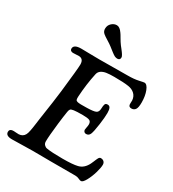

<svg xmlns="http://www.w3.org/2000/svg" viewBox="-224 -1066 1086 1203"><g transform="rotate(30 319.0 -464.0)"><path d="M293 -807.6Q279.3 -818.4 255.6 -832.8Q231.9 -847.2 221.7 -856Q206.5 -869.1 207.5 -889.6Q208 -912.6 224.6 -928Q241.2 -943.4 261.7 -943.4Q283.2 -943.4 303.2 -913.6Q309.6 -905.3 321.3 -884.5Q333 -863.8 345.7 -846.7Q350.6 -840.8 359.6 -829.1Q368.7 -817.4 371.8 -813Q375 -808.6 379.6 -801.5Q384.3 -794.4 385.7 -789.8Q387.2 -785.2 387.2 -780.3Q386.2 -762.7 366.7 -762.7Q361.8 -762.7 356.9 -764.2Q352.1 -765.6 348.1 -767.3Q344.2 -769 337.4 -773.7Q330.6 -778.3 325.9 -782Q321.3 -785.6 310.8 -793.7Q300.3 -801.8 293 -807.6ZM196.8 2Q175.3 2 122.6 3.4Q69.8 4.9 48.8 4.9Q3.4 4.9 3.4 -23.9Q3.4 -43 24.4 -45.4Q32.2 -46.4 47.6 -44.9Q63 -43.5 69.8 -43.9Q99.1 -45.4 111.8 -69.3Q114.7 -75.2 117.2 -82.5Q119.6 -89.8 122.1 -103Q124.5 -116.2 126 -125Q127.4 -133.8 130.4 -155.5Q133.3 -177.2 134.8 -188.5Q159.2 -350.1 166 -411.1Q186 -585.9 186 -615.2Q186 -655.3 152.8 -657.2Q145 -657.7 128.9 -656.2Q112.8 -654.8 108.4 -655.3Q87.4 -657.2 87.4 -673.8Q87.4 -704.6 142.1 -704.6Q157.2 -704.6 201.2 -703.6Q245.1 -702.6 272.5 -702.6Q303.7 -702.6 376 -703.4Q448.2 -704.1 476.1 -704.1Q522.5 -704.1 554.2 -711.2Q585.9 -718.3 590.8 -718.3Q609.9 -718.3 623.8 -683.6Q637.7 -648.9 637.7 -600.6Q637.7 -564.9 628.2 -550.8Q618.7 -536.6 600.1 -536.6Q581.5 -536.6 579.6 -551.8Q578.6 -552.7 579.1 -564.9Q579.6 -577.1 579.6 -583Q577.6 -610.4 559.6 -627.7Q541.5 -645 511.7 -649.4Q478 -654.8 409.2 -654.8Q374.5 -654.8 353.3 -651.6Q332 -648.4 317.1 -638.4Q302.2 -628.4 298.3 -609.9Q280.3 -526.9 274.9 -436.5Q273.9 -419.4 276.4 -412.6Q278.8 -405.8 288.1 -403.3Q303.7 -398.9 357.4 -400.9Q404.3 -401.9 420.7 -409.2Q437 -416.5 437.5 -442.4Q438 -463.9 441.9 -473.9Q445.8 -483.9 460 -483.9Q473.6 -483.9 479.2 -472.2Q484.9 -460.4 484.9 -437Q484.9 -404.8 477.5 -352.5Q469.2 -293 461.2 -274.7Q453.1 -256.3 434.1 -256.3Q425.3 -256.3 419.9 -261.7Q414.6 -267.1 414.1 -275.9Q414.1 -280.8 417 -294.4Q419.9 -308.1 419.9 -316.4Q419.9 -336.9 406.7 -343Q393.6 -349.1 356.9 -349.1Q312.5 -349.1 294.2 -346.4Q275.9 -343.8 270.8 -338.1Q265.6 -332.5 263.2 -317.9Q256.8 -278.3 250.5 -224.6Q239.3 -128.4 239.3 -90.3Q239.3 -75.7 248 -66.4Q256.8 -57.1 267.6 -55.2Q304.2 -48.8 383.8 -48.8Q457.5 -48.8 490.7 -57.1Q531.2 -66.4 553.7 -111.8Q557.6 -120.1 562 -130.6Q566.4 -141.1 569.1 -147.5Q571.8 -153.8 575 -159.9Q578.1 -166 582 -168.9Q585.9 -171.9 590.8 -171.9Q605 -171.9 613.5 -163.6Q622.1 -155.3 622.1 -141.6Q622.1 -120.1 611.1 -82.8Q600.1 -45.4 583.5 -15.1Q566.9 15.1 553.7 15.1Q545.9 15.1 533.9 9Q522 2.9 506.3 2.9H329.1Q307.1 2.9 262.5 2.4Q217.8 2 196.8 2Z"/></g></svg>

Font: Cooper* Medium
Style: Italic
Weight: 500
Italic angle: -7°
Designer: Owen Earl
Foundry: indestructible type*
Version: Version 0.001